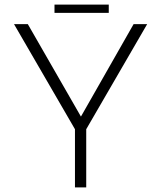

<svg xmlns="http://www.w3.org/2000/svg" viewBox="-20 -815 701 835"><path d="M453 -795H217V-759H453ZM561 -710 332 -308 101 -710H41L306 -253V0H355V-253L620 -710Z"/></svg>

Font: Sulaf Light
Style: Regular
Weight: 300
Designer: Bandar Raffah (Arabic) and Santiago Orozco (Latin)
Foundry: Caramella and Typemade
Version: Version 1.005;PS 001.005;hotconv 1.0.88;makeotf.lib2.5.64775